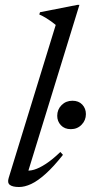

<svg xmlns="http://www.w3.org/2000/svg" viewBox="-20 -740 364 770"><path d="M203.5 -640Q194.5 -647.5 184.8 -654.5Q175 -661.5 163.5 -668.5Q152 -675.5 137.5 -682L140.5 -691L290.5 -720.5H298.5L89.5 -41.5L82.5 -57Q96 -53.5 116.8 -59.5Q137.5 -65.5 164.2 -83Q191 -100.5 222 -130.5L232.5 -119Q195 -71.5 163.2 -43Q131.5 -14.5 105.2 -2.2Q79 10 56.5 10Q30.5 10 19.5 1.5Q8.5 -7 15 -27ZM264 -222Q239 -222 224.2 -237.8Q209.5 -253.5 209.5 -275.5Q209.5 -301 227 -318.5Q244.5 -336 270.5 -336Q295.5 -336 310 -320.5Q324.5 -305 324.5 -282.5Q324.5 -257.5 307.2 -239.8Q290 -222 264 -222Z"/></svg>

Font: Newsreader 36pt
Style: Italic
Weight: 400
Italic angle: -17°
Designer: Hugues Gentile
Foundry: Production Type
Version: Version 1.003